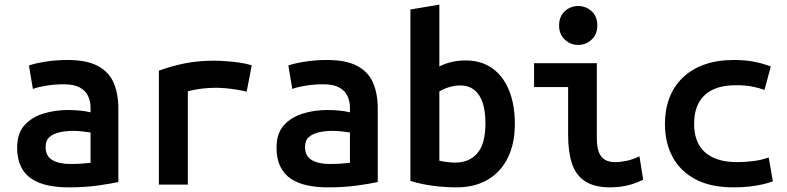

<svg xmlns="http://www.w3.org/2000/svg" viewBox="-20 -797 3400 829"><path d="M276 12Q228 12 187.5 3.5Q147 -5 117 -24.5Q87 -44 70.5 -77.5Q54 -111 54 -159Q54 -221 85.5 -256Q117 -291 167 -306.5Q217 -322 273 -322Q301 -322 325.5 -319.5Q350 -317 371 -312V-332Q371 -359 360.5 -382Q350 -405 325 -419Q300 -433 257 -433Q215 -433 179 -427Q143 -421 122 -413L105 -514Q128 -523 174.5 -530.5Q221 -538 271 -538Q355 -538 403 -512Q451 -486 471 -439Q491 -392 491 -328V-11Q460 -4 402.5 4Q345 12 276 12ZM283 -89Q308 -89 331.5 -90.5Q355 -92 371 -94V-225Q357 -227 336 -229.5Q315 -232 296 -232Q265 -232 238 -226Q211 -220 194 -205.5Q177 -191 177 -162Q177 -123 206 -106Q235 -89 283 -89Z M666 0V-492Q721 -512 778.5 -523.5Q836 -535 908 -535Q926 -535 954 -533Q982 -531 1012 -527Q1042 -523 1067 -515L1045 -401Q1026 -406 1001.5 -410Q977 -414 954 -416Q931 -418 912 -418Q882 -418 852 -414.5Q822 -411 791 -403V0Z M1396 12Q1348 12 1307.5 3.5Q1267 -5 1237 -24.5Q1207 -44 1190.5 -77.5Q1174 -111 1174 -159Q1174 -221 1205.5 -256Q1237 -291 1287 -306.5Q1337 -322 1393 -322Q1421 -322 1445.5 -319.5Q1470 -317 1491 -312V-332Q1491 -359 1480.5 -382Q1470 -405 1445 -419Q1420 -433 1377 -433Q1335 -433 1299 -427Q1263 -421 1242 -413L1225 -514Q1248 -523 1294.5 -530.5Q1341 -538 1391 -538Q1475 -538 1523 -512Q1571 -486 1591 -439Q1611 -392 1611 -328V-11Q1580 -4 1522.5 4Q1465 12 1396 12ZM1403 -89Q1428 -89 1451.5 -90.5Q1475 -92 1491 -94V-225Q1477 -227 1456 -229.5Q1435 -232 1416 -232Q1385 -232 1358 -226Q1331 -220 1314 -205.5Q1297 -191 1297 -162Q1297 -123 1326 -106Q1355 -89 1403 -89Z M1951 12Q1915 12 1878 8.5Q1841 5 1808.5 -1.5Q1776 -8 1752 -16V-756L1877 -777V-510Q1902 -523 1930.5 -529.5Q1959 -536 1990 -536Q2059 -536 2106.5 -501.5Q2154 -467 2178.5 -405.5Q2203 -344 2203 -262Q2203 -178 2173 -116.5Q2143 -55 2086.5 -21.5Q2030 12 1951 12ZM1946 -95Q2006 -95 2041 -135.5Q2076 -176 2076 -265Q2076 -316 2064.5 -352Q2053 -388 2028.5 -408Q2004 -428 1967 -428Q1942 -428 1917 -420Q1892 -412 1877 -402V-103Q1894 -99 1913 -97Q1932 -95 1946 -95Z M2616 12Q2546 12 2506 -14.5Q2466 -41 2449.5 -91Q2433 -141 2433 -213V-421H2286V-524H2557V-200Q2557 -163 2565.5 -140.5Q2574 -118 2591.5 -107.5Q2609 -97 2636 -97Q2658 -97 2685 -102.5Q2712 -108 2741 -122L2757 -21Q2735 -10 2711.5 -2.5Q2688 5 2663.5 8.5Q2639 12 2616 12ZM2476 -603Q2443 -603 2418.5 -626Q2394 -649 2394 -687Q2394 -726 2418.5 -748.5Q2443 -771 2476 -771Q2510 -771 2534.5 -748.5Q2559 -726 2559 -687Q2559 -649 2534.5 -626Q2510 -603 2476 -603Z M3149 12Q3048 12 2982.5 -23Q2917 -58 2884 -119.5Q2851 -181 2851 -262Q2851 -323 2870 -373.5Q2889 -424 2927 -461Q2965 -498 3020.5 -518Q3076 -538 3148 -538Q3193 -538 3230.5 -531.5Q3268 -525 3308 -510L3281 -409Q3255 -418 3226.5 -423.5Q3198 -429 3158 -429Q3096 -429 3056 -409Q3016 -389 2996.5 -352Q2977 -315 2977 -262Q2977 -209 2997.5 -172.5Q3018 -136 3059.5 -116.5Q3101 -97 3164 -97Q3197 -97 3232.5 -101.5Q3268 -106 3299 -117L3317 -14Q3296 -6 3270.5 -0.5Q3245 5 3215 8.5Q3185 12 3149 12Z"/></svg>

Font: Ubuntu Sans Mono SemiBold
Style: Regular
Weight: 600
Monospace: yes
Designer: Dalton Maag Ltd
Foundry: Dalton Maag Ltd
Version: Version 1.006